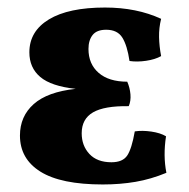

<svg xmlns="http://www.w3.org/2000/svg" viewBox="-20 -484 501 510"><path d="M253 6Q142 6 87.5 -28Q33 -62 33 -124Q33 -175 69.5 -207.5Q106 -240 181 -248Q116 -255 87 -279.5Q58 -304 58 -345Q58 -401 110 -432.5Q162 -464 259 -464Q343 -464 408 -434Q402 -410 402.5 -385.5Q403 -361 408 -335Q392 -326 368 -322.5Q344 -319 324 -322Q318 -363 305 -384Q292 -405 262 -405Q237 -405 226 -391Q215 -377 215 -354Q215 -314 242 -290.5Q269 -267 318 -267Q325 -251 326.5 -233.5Q328 -216 322 -202Q257 -203 227 -185.5Q197 -168 197 -130Q197 -97 217.5 -75Q238 -53 276 -53Q306 -53 318 -71Q330 -89 338 -135Q358 -138 382 -134.5Q406 -131 421 -122Q413 -70 422 -25Q381 -8 340 -1Q299 6 253 6Z"/></svg>

Font: Vollkorn ExtraBold
Style: Regular
Weight: 800
Designer: Friedrich Althausen
Foundry: Friedrich Althausen
Version: Version 5.000; ttfautohint (v1.8.3)